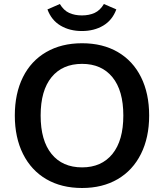

<svg xmlns="http://www.w3.org/2000/svg" viewBox="-20 -930 819 959"><path d="M54 -353Q54 -463 94.5 -544.5Q135 -626 211 -670Q287 -714 390 -714Q493 -714 568.5 -670Q644 -626 684.5 -544.5Q725 -463 725 -353Q725 -243 684 -161Q643 -79 567.5 -35Q492 9 390 9Q287 9 211.5 -35Q136 -79 95 -161Q54 -243 54 -353ZM596 -353Q596 -478 541.5 -544.5Q487 -611 390 -611Q292 -611 237.5 -544.5Q183 -478 183 -353Q183 -228 237.5 -161Q292 -94 390 -94Q487 -94 541.5 -161Q596 -228 596 -353ZM217 -883 279 -910Q298 -878 325.5 -865.5Q353 -853 389 -853Q425 -853 452.5 -865.5Q480 -878 499 -910L561 -883Q541 -829 495.5 -802Q450 -775 389 -775Q328 -775 282.5 -802Q237 -829 217 -883Z"/></svg>

Font: wassup Sans
Style: Bold
Weight: 700
Version: Version 2.001